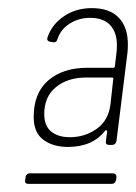

<svg xmlns="http://www.w3.org/2000/svg" viewBox="-20 -728 335 473"><path d="M259 -561Q263 -561 263 -565L267 -598Q268 -605 268 -617Q268 -648 251.5 -666Q235 -684 202 -684Q174 -684 152 -670Q130 -656 122 -633Q121 -628 118 -625.5Q115 -623 111 -624L104 -625Q94 -627 97 -636Q108 -668 137.5 -688Q167 -708 206 -708Q250 -708 272.5 -684.5Q295 -661 295 -619Q295 -605 294 -598L267 -381Q265 -371 256 -371H249Q239 -371 241 -381L244 -404Q244 -406 242.5 -407Q241 -408 239 -406Q208 -366 147 -366Q111 -366 87 -383.5Q63 -401 63 -440Q63 -499 99 -530Q135 -561 195 -561ZM252 -470 259 -533Q260 -534 259 -535.5Q258 -537 256 -537H192Q147 -537 118 -513.5Q89 -490 89 -447Q89 -418 106 -404Q123 -390 152 -390Q189 -390 218 -410.5Q247 -431 252 -470ZM53 -301H258Q267 -301 267 -291L266 -285Q264 -275 255 -275H50Q40 -275 42 -285L43 -291Q43 -295 46 -298Q49 -301 53 -301Z"/></svg>

Font: Barlow Semi Condensed Thin
Style: Italic
Weight: 250
Width: 4
Italic angle: -7°
Designer: Jeremy Tribby
Foundry: Tribby Type
Version: Version 1.408